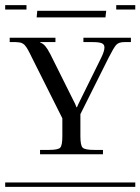

<svg xmlns="http://www.w3.org/2000/svg" viewBox="-29 -728 547 748"><path d="M-8.8 -17.1H498V0H-8.8ZM167 -517.1 254.9 -340.8Q264.6 -323.2 269 -310.1H271Q273.4 -317.4 285.2 -340.8L365.2 -502.9Q377.9 -528.8 377.9 -543Q377.9 -555.2 367.4 -559.6Q356.9 -564 333 -564H295.9V-581.1H481V-564H455.1Q433.6 -564 423.8 -553.2Q414.1 -542.5 394 -502.9L284.2 -283.2V-196.8Q284.2 -161.6 293 -152.8Q301.8 -144 336.9 -144H372.1V-127H127V-144H162.1Q197.3 -144 205.6 -152.8Q213.9 -161.6 213.9 -196.8V-267.1L95.2 -503.9Q93.3 -507.8 89.1 -516.4Q85 -524.9 83.3 -527.6Q81.5 -530.3 78.4 -536.4Q75.2 -542.5 73.5 -544.4Q71.8 -546.4 68.6 -550.5Q65.4 -554.7 63.2 -555.9Q61 -557.1 57.6 -559.3Q54.2 -561.5 50.5 -562Q46.9 -562.5 42.2 -563.2Q37.6 -564 32.2 -564H8.8V-581.1H187V-564H127.9V-562Q138.7 -558.6 147.2 -548.6Q155.8 -538.6 167 -517.1ZM423.8 -708H498V-690.9H423.8ZM-8.8 -708H74.2V-690.9H-8.8ZM381.8 -660.2H113.8L116.2 -686H384.8Z"/></svg>

Font: FoglihtenFr01
Style: Regular
Weight: 500
Version: Version 0.68